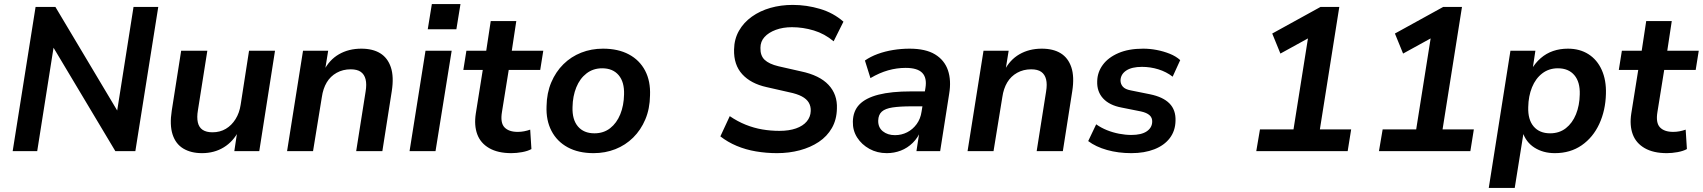

<svg xmlns="http://www.w3.org/2000/svg" viewBox="-20 -739 8328 939"><path d="M42 0 154 -705H251L569 -172H549L633 -705H754L642 0H544L226 -532H246L162 0Z M968 10Q914 10 876.5 -12.5Q839 -35 824 -81.5Q809 -128 820 -198L866 -491H994L948 -200Q942 -165 947.5 -140.5Q953 -116 971 -104Q989 -92 1019 -92Q1056 -92 1084.5 -109Q1113 -126 1132 -156.5Q1151 -187 1157 -227L1198 -491H1325L1248 0H1126L1141 -100H1148Q1121 -47 1074.5 -18.5Q1028 10 968 10Z M1384 0 1462 -491H1585L1569 -392H1563Q1590 -446 1637.5 -473.5Q1685 -501 1747 -501Q1803 -501 1839.5 -478.5Q1876 -456 1891.5 -410Q1907 -364 1896 -293L1850 0H1722L1768 -291Q1774 -327 1768 -351Q1762 -375 1744.5 -387.5Q1727 -400 1695 -400Q1657 -400 1626.5 -383Q1596 -366 1578 -336Q1560 -306 1554 -264L1511 0Z M2072 -596 2092 -719H2232L2212 -596ZM1983 0 2061 -491H2189L2110 0Z M2481 10Q2415 10 2372.5 -14.5Q2330 -39 2314 -82.5Q2298 -126 2307 -184L2341 -397H2246L2261 -491H2358L2380 -636H2505L2483 -491H2637L2622 -397H2468L2435 -192Q2426 -139 2447 -116.5Q2468 -94 2512 -94Q2528 -94 2543.5 -97Q2559 -100 2573 -105L2579 -10Q2561 0 2533.5 5Q2506 10 2481 10Z M2883 10Q2809 10 2756.5 -18.5Q2704 -47 2677 -99Q2650 -151 2653 -220Q2654 -284 2676 -336Q2698 -388 2735.5 -425Q2773 -462 2822.5 -481.5Q2872 -501 2929 -501Q3003 -501 3055.5 -473Q3108 -445 3135 -393.5Q3162 -342 3159 -272Q3158 -207 3136 -155Q3114 -103 3076.5 -66Q3039 -29 2989.5 -9.5Q2940 10 2883 10ZM2887 -87Q2932 -87 2964 -112Q2996 -137 3013.5 -180Q3031 -223 3032 -277Q3034 -338 3005.5 -371.5Q2977 -405 2925 -405Q2881 -405 2848.5 -380Q2816 -355 2798.5 -312Q2781 -269 2780 -215Q2778 -154 2806.5 -120.5Q2835 -87 2887 -87Z M3780 10Q3728 10 3677.5 1.5Q3627 -7 3583 -25.5Q3539 -44 3503 -72L3549 -171Q3587 -145 3627 -129Q3667 -113 3708 -106Q3749 -99 3792 -99Q3839 -99 3873 -111Q3907 -123 3925.5 -145Q3944 -167 3945 -196Q3946 -219 3935.5 -237Q3925 -255 3901.5 -267.5Q3878 -280 3839 -288L3729 -313Q3652 -330 3610 -376Q3568 -422 3570 -497Q3571 -548 3594 -588.5Q3617 -629 3657 -657.5Q3697 -686 3748 -700.5Q3799 -715 3857 -715Q3925 -715 3990.5 -695.5Q4056 -676 4105 -633L4057 -537Q4013 -574 3960 -590Q3907 -606 3853 -606Q3809 -606 3774 -593Q3739 -580 3719 -558Q3699 -536 3699 -505Q3698 -467 3719.5 -446.5Q3741 -426 3787 -415L3897 -390Q3988 -371 4032 -324Q4076 -277 4073 -208Q4072 -154 4048.5 -113Q4025 -72 3984.5 -45Q3944 -18 3891.5 -4Q3839 10 3780 10Z M4317 10Q4270 10 4232 -11Q4194 -32 4172 -66.5Q4150 -101 4151 -144Q4152 -196 4183 -228Q4214 -260 4276.5 -276Q4339 -292 4436 -292H4515L4504 -219H4440Q4381 -219 4345 -213.5Q4309 -208 4292.5 -193Q4276 -178 4275 -150Q4274 -116 4297.5 -97Q4321 -78 4357 -78Q4389 -78 4416.5 -92Q4444 -106 4463 -132Q4482 -158 4487 -193L4506 -309Q4514 -358 4490.5 -382.5Q4467 -407 4409 -407Q4366 -407 4323.5 -395Q4281 -383 4237 -357L4210 -443Q4237 -462 4272.5 -475Q4308 -488 4348 -494.5Q4388 -501 4428 -501Q4507 -501 4553 -473Q4599 -445 4616 -395.5Q4633 -346 4622 -280L4578 0H4462L4478 -104H4485Q4470 -66 4444 -40.5Q4418 -15 4385.5 -2.5Q4353 10 4317 10Z M4712 0 4790 -491H4913L4897 -392H4891Q4918 -446 4965.5 -473.5Q5013 -501 5075 -501Q5131 -501 5167.5 -478.5Q5204 -456 5219.5 -410Q5235 -364 5224 -293L5178 0H5050L5096 -291Q5102 -327 5096 -351Q5090 -375 5072.5 -387.5Q5055 -400 5023 -400Q4985 -400 4954.5 -383Q4924 -366 4906 -336Q4888 -306 4882 -264L4839 0Z M5513 10Q5449 10 5394 -5.5Q5339 -21 5302 -49L5341 -131Q5365 -114 5393.5 -102.5Q5422 -91 5453 -85Q5484 -79 5513 -79Q5562 -79 5588 -96.5Q5614 -114 5615 -143Q5616 -163 5602 -175.5Q5588 -188 5560 -194L5465 -213Q5406 -224 5375 -257.5Q5344 -291 5346 -342Q5347 -386 5373.5 -422Q5400 -458 5450 -479.5Q5500 -501 5571 -501Q5604 -501 5637.5 -494.5Q5671 -488 5701 -476Q5731 -464 5752 -445L5715 -364Q5684 -388 5645 -400Q5606 -412 5565 -412Q5515 -412 5488 -394Q5461 -376 5460 -346Q5460 -328 5471.5 -315Q5483 -302 5510 -297L5604 -278Q5668 -265 5699.5 -233Q5731 -201 5729 -148Q5728 -99 5701 -63.5Q5674 -28 5625.5 -9Q5577 10 5513 10Z M6124 0 6142 -106H6306L6384 -597L6451 -592L6242 -477L6202 -575L6438 -705H6530L6435 -106H6588L6571 0Z M6724 0 6742 -106H6906L6984 -597L7051 -592L6842 -477L6802 -575L7038 -705H7130L7035 -106H7188L7171 0Z M7261 180 7367 -491H7489L7475 -398H7469Q7488 -431 7515 -454.5Q7542 -478 7575.5 -489.5Q7609 -501 7648 -501Q7706 -501 7748.5 -474Q7791 -447 7813.5 -397Q7836 -347 7834 -280Q7832 -199 7801.5 -133Q7771 -67 7715.5 -28.5Q7660 10 7584 10Q7527 10 7484.5 -17Q7442 -44 7426 -95H7432L7388 180ZM7561 -87Q7606 -87 7638 -112Q7670 -137 7687.5 -180Q7705 -223 7706 -277Q7708 -338 7679.5 -371.5Q7651 -405 7599 -405Q7555 -405 7522.5 -380Q7490 -355 7472.5 -312Q7455 -269 7454 -215Q7452 -154 7480.5 -120.5Q7509 -87 7561 -87Z M8132 10Q8066 10 8023.5 -14.5Q7981 -39 7965 -82.5Q7949 -126 7958 -184L7992 -397H7897L7912 -491H8009L8031 -636H8156L8134 -491H8288L8273 -397H8119L8086 -192Q8077 -139 8098 -116.5Q8119 -94 8163 -94Q8179 -94 8194.5 -97Q8210 -100 8224 -105L8230 -10Q8212 0 8184.5 5Q8157 10 8132 10Z"/></svg>

Font: Nunito Sans 11pt
Style: Bold Italic
Weight: 700
Italic angle: -9°
Version: Version 3.101;gftools[0.9.27]